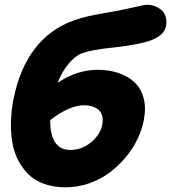

<svg xmlns="http://www.w3.org/2000/svg" viewBox="-20 -736 728 817"><path d="M258.8 61Q208.5 61 168.2 46.6Q127.9 32.2 101.3 6.1Q74.7 -20 56.9 -54.7Q39.1 -89.4 32.2 -131.6Q25.4 -173.8 26.6 -219.2Q27.8 -264.6 37.1 -313Q89.8 -576.2 295.9 -649.9Q323.7 -659.7 353.3 -666.5Q382.8 -673.3 424.8 -680.4Q466.8 -687.5 479 -689.9Q504.9 -694.8 534.9 -701.7Q564.9 -708.5 581.8 -712.2Q598.6 -715.8 606.9 -715.8Q622.1 -715.8 637.2 -710.4Q652.3 -705.1 665.5 -694.3Q678.7 -683.6 684.8 -665Q690.9 -646.5 686 -623Q675.8 -575.7 591.8 -555.2Q533.2 -541 450.7 -532.5Q368.2 -523.9 327.1 -508.8Q300.3 -498.5 272 -464.8Q243.7 -431.2 225.1 -383.8Q308.6 -439 395 -439Q444.3 -439 484.6 -425.3Q524.9 -411.6 552.7 -385.5Q580.6 -359.4 591.3 -317.9Q602.1 -276.4 591.8 -224.1Q584 -184.1 564.7 -143.6Q545.4 -103 514.6 -66.4Q483.9 -29.8 445.8 -1.2Q407.7 27.3 359.1 44.2Q310.5 61 258.8 61ZM338.9 -288.1Q274.9 -288.1 193.8 -225.1Q192.9 -165 213.9 -131.6Q234.9 -98.1 278.8 -98.1Q329.1 -98.1 368.2 -131.1Q407.2 -164.1 415 -205.1Q419.4 -228 414.3 -244.9Q409.2 -261.7 397 -270.8Q384.8 -279.8 370.4 -283.9Q356 -288.1 338.9 -288.1Z"/></svg>

Font: Shantell Sans Bouncy
Style: Italic
Weight: 800
Italic angle: -11.31°
Designer: Stephen Nixon, Anya Danilova, Shantell Martin
Foundry: Arrow Type
Version: Version 1.006;[9816181b4]